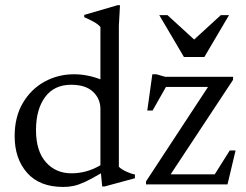

<svg xmlns="http://www.w3.org/2000/svg" viewBox="-20 -730 974 760"><path d="M384.5 8 379.5 -44Q341.5 -21.5 316.5 -10Q291.5 1.5 271.8 5.8Q252 10 230.5 10Q136.5 10 87.2 -46Q38 -102 38 -191Q38 -267.5 70.5 -322.5Q103 -377.5 156.5 -406.8Q210 -436 272.5 -436Q325 -436 377.5 -416V-623Q368.5 -634 351.8 -643.2Q335 -652.5 313.5 -662V-671L445.5 -709.5H455L450.5 -628.5V-70Q459.5 -60.5 479 -51.2Q498.5 -42 514 -39.5V-24.5L394.5 8ZM377.5 -298Q377.5 -339.5 348 -367Q318.5 -394.5 261.5 -394.5Q194.5 -394.5 158.5 -345.8Q122.5 -297 122.5 -215Q122.5 -132.5 161.5 -88.2Q200.5 -44 262.5 -44Q324 -44 377.5 -76ZM558 0V-12L803.5 -386H637L584 -292.5H563L583 -436H599L634 -426H902.5V-414L655.5 -40H830L889.5 -134.5H912.5L880.5 0ZM886.5 -670 789 -504.5H708L610.5 -670H643L748.5 -573.5L854 -670Z"/></svg>

Font: Newsreader Text
Style: Regular
Weight: 400
Designer: Hugues Gentile
Foundry: Production Type
Version: Version 1.002